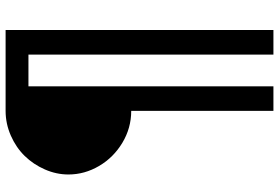

<svg xmlns="http://www.w3.org/2000/svg" viewBox="-180 -614 1025 706"><g transform="rotate(-90 333.0 -260.5)"><path d="M44.9 -522Q44.9 -566.4 63.5 -608.6Q82 -650.9 113 -682.6Q144 -714.4 187.7 -733.6Q231.4 -752.9 278.8 -752.9H576.2V231.9H485.8V-668.9H369.1V231.9H278.8V-291Q215.8 -291 161.6 -323.5Q107.4 -356 76.2 -409.2Q44.9 -462.4 44.9 -522Z"/></g></svg>

Font: Standard
Style: Regular
Weight: 400
Designer: Bryce Wilner
Version: Version 2.000;PS 2.0;hotconv 16.6.51;makeotf.lib2.5.65220 DE